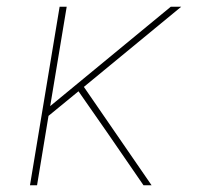

<svg xmlns="http://www.w3.org/2000/svg" viewBox="-20 -550 640 570"><path d="M69 0 157 -530H178L129 -235L487 -530H518L229 -292L430 0H406L298 -157L213 -279L124 -206L90 0Z"/></svg>

Font: Iosevka Slab ThExObl
Style: Regular
Weight: 100
Width: 7
Italic angle: -9°
Monospace: yes
Designer: Belleve Invis
Foundry: Belleve Invis
Version: Version 11.1.1; ttfautohint (v1.8.3)